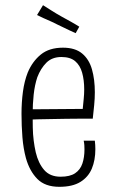

<svg xmlns="http://www.w3.org/2000/svg" viewBox="-20 -710 444 741"><path d="M209 11Q154 11 124 -19.5Q94 -50 80 -100Q70 -137 66.5 -180.5Q63 -224 63 -271Q63 -315 68.5 -356Q74 -397 87 -430Q105 -473 137.5 -499.5Q170 -526 223 -526Q270 -526 297 -503.5Q324 -481 335 -442Q346 -403 346 -354Q346 -330 343.5 -304.5Q341 -279 338 -252L299 -287Q301 -308 303 -327.5Q305 -347 305 -365Q305 -401 297 -429.5Q289 -458 270 -474Q251 -490 217 -490Q181 -490 159 -468Q137 -446 124 -412Q114 -382 110 -345Q106 -308 106 -270Q106 -244 106.5 -218Q107 -192 110 -168Q113 -144 118 -122Q128 -80 150.5 -54Q173 -28 214 -28Q250 -28 270 -41.5Q290 -55 298 -79Q306 -103 306 -133Q306 -141 305.5 -149.5Q305 -158 303 -167H346Q347 -159 347.5 -150.5Q348 -142 348 -134Q348 -92 334.5 -59.5Q321 -27 290.5 -8Q260 11 209 11ZM82 -247V-288L339 -290L338 -252Q317 -252 290.5 -252Q264 -252 235 -251.5Q206 -251 177.5 -250.5Q149 -250 124.5 -249.5Q100 -249 82 -247ZM272 -582Q261 -587 249 -592.5Q237 -598 225 -604Q213 -610 200 -616Q187 -623 174 -628.5Q161 -634 148 -640Q135 -646 123 -652L146 -690Q162 -680 180 -668.5Q198 -657 216 -647Q236 -636 254 -626Q272 -616 286 -607Z"/></svg>

Font: Truculenta ExtraLight
Style: Regular
Weight: 250
Version: Version 1.002